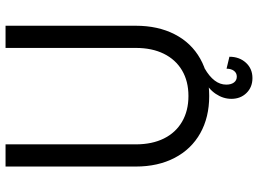

<svg xmlns="http://www.w3.org/2000/svg" viewBox="-136 -604 908 675"><g transform="rotate(-90 317.5 -266.0)"><path d="M70 -242V-700H148V-242Q148 -185 168.5 -143.5Q189 -102 227.5 -79.5Q266 -57 318 -57Q370 -57 408 -79.5Q446 -102 466.5 -143.5Q487 -185 487 -242V-700H565V-242Q565 -164 535 -105.5Q505 -47 449 -15.5Q393 16 318 16Q243 16 187 -15.5Q131 -47 100.5 -105.5Q70 -164 70 -242ZM308 94Q308 65 325.5 39Q343 13 372 0H415Q387 16 372.5 35Q358 54 358 76Q358 93 365.5 103Q373 113 386 113Q399 113 406.5 103Q414 93 414 77L456 87Q456 122 435 145Q414 168 381 168Q349 168 328.5 147Q308 126 308 94Z"/></g></svg>

Font: Uncut Sans Variable
Style: Regular
Weight: 400
Designer: Kasper Nordkvist
Foundry: UNCUT.wtf
Version: Version 1.303;Glyphs 3.1.2 (3151)